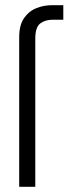

<svg xmlns="http://www.w3.org/2000/svg" viewBox="-20 -720 298 740"><path d="M224 -644H183Q154 -644 135 -629.5Q116 -615 116 -571V0H54V-577Q54 -623 72.5 -650Q91 -677 120 -688.5Q149 -700 180 -700H224Z"/></svg>

Font: Overused Grotesk Book
Style: Regular
Weight: 350
Version: Version 0.003